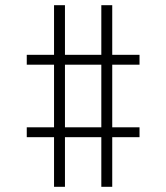

<svg xmlns="http://www.w3.org/2000/svg" viewBox="-20 -737 640 739"><path d="M188 -18V-209H83V-247H188V-488H83V-526H188V-717H230V-526H370V-717H412V-526H517V-488H412V-247H517V-209H412V-18H370V-209H230V-18ZM370 -247V-488H230V-247Z"/></svg>

Font: Iosevka Etoile Extralight
Style: Regular
Weight: 200
Designer: Belleve Invis
Foundry: Belleve Invis
Version: Version 22.1.2; ttfautohint (v1.8.4)